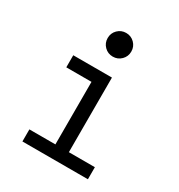

<svg xmlns="http://www.w3.org/2000/svg" viewBox="-184 -912 968 1036"><g transform="rotate(30 300.0 -393.5)"><path d="M108 0H516V-75.2H354V-540H113V-464.8H270V-75.2H108ZM227.2 -713.6Q227.2 -682.8 248.6 -661.4Q269.9 -640 300.8 -640Q331.6 -640 353 -661.4Q374.4 -682.7 374.4 -713.6Q374.4 -744.4 353 -765.8Q331.7 -787.2 300.8 -787.2Q270 -787.2 248.6 -765.8Q227.2 -744.5 227.2 -713.6Z"/></g></svg>

Font: CommitMonoV142 ExtLt
Style: Regular
Weight: 200
Monospace: yes
Designer: Eigil Nikolajsen
Foundry: Eigil Nikolajsen
Version: Version 1.142